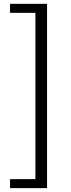

<svg xmlns="http://www.w3.org/2000/svg" viewBox="-20 -809 370 998"><path d="M32.2 168.9V122.1H164.1V-742.2H32.2V-789.1H224.6V168.9Z"/></svg>

Font: Gen Shin Gothic Normal
Style: Regular
Weight: 300
Designer: [Source Han Sans]
Ryoko NISHIZUKA  (kana & ideographs); Paul D. Hunt (Latin, Greek & Cyrillic); Wenlong ZHANG  (bopomofo
Version: Version 1.002.20150607